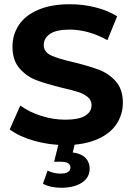

<svg xmlns="http://www.w3.org/2000/svg" viewBox="-20 -675 626 908"><path d="M26 -63 76 -176Q118 -145 175 -127Q232 -109 289 -109Q352 -109 382.5 -127.5Q413 -146 413 -178Q413 -201 395 -216Q377 -231 349 -240Q321 -249 273 -260Q200 -278 153 -295.5Q106 -313 72.5 -351.5Q39 -390 39 -454Q39 -511 69 -556.5Q99 -602 160.5 -628.5Q222 -655 310 -655Q372 -655 430.5 -640.5Q489 -626 534 -598L488 -485Q398 -535 309 -535Q247 -535 217 -515Q187 -495 187 -462Q187 -429 221.5 -413Q256 -397 327 -381Q400 -363 447 -345.5Q494 -328 527.5 -290.5Q561 -253 561 -189Q561 -133 530.5 -87.5Q500 -42 438 -15.5Q376 11 288 11Q212 11 140.5 -9.5Q69 -30 26 -63ZM183 194 205 132Q235 146 265 146Q313 146 313 117Q313 90 268 90H236L260 -7H337L324 46Q364 51 384 71.5Q404 92 404 122Q404 165 367 189Q330 213 269 213Q245 213 222 208Q199 203 183 194Z"/></svg>

Font: Montserrat Ace
Style: Bold
Weight: 700
Designer: Julieta Ulanovsky
Foundry: Julieta Ulanovsky
Version: Version 1